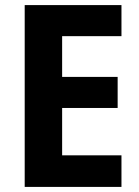

<svg xmlns="http://www.w3.org/2000/svg" viewBox="-20 -734 546 754"><path d="M457 0V-124H224V-310H442V-432H224V-592H457V-714H77V0Z"/></svg>

Font: Noto Sans Myanmar UI SemiCondensed
Style: Bold
Weight: 700
Width: 4
Designer: Monotype Design Team
Foundry: Monotype Imaging Inc.
Version: Version 2.103